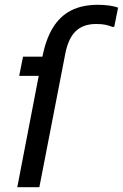

<svg xmlns="http://www.w3.org/2000/svg" viewBox="-20 -780 512 800"><path d="M52 0 156 -540Q170 -614 199.5 -663Q229 -712 275.5 -736Q322 -760 388 -760Q412 -760 434.5 -757Q457 -754 472 -748L456 -668H448Q433 -674 418.5 -677Q404 -680 380 -680Q326 -680 295 -649.5Q264 -619 252 -556L144 0ZM60 -464 76 -544H184L168 -464Z"/></svg>

Font: Kufam
Style: Italic
Weight: 400
Italic angle: -11°
Designer: Artur Schmal
Foundry: Original Type
Version: Version 1.301; ttfautohint (v1.8.3)